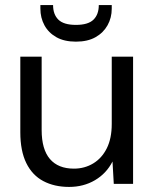

<svg xmlns="http://www.w3.org/2000/svg" viewBox="-20 -724 613 756"><path d="M252 12Q194 12 150.5 -11Q107 -34 83.5 -82Q60 -130 60 -203V-501H144V-212Q144 -136 176.5 -98Q209 -60 271 -60Q313 -60 347 -80.5Q381 -101 400.5 -140Q420 -179 420 -236V-501H504V0H428L423 -88Q399 -41 354 -14.5Q309 12 252 12ZM279 -560Q233 -560 202 -577.5Q171 -595 155 -624.5Q139 -654 139 -690V-704H189Q189 -667 210 -646.5Q231 -626 279 -626Q327 -626 348 -646.5Q369 -667 369 -704H420V-690Q420 -654 403.5 -624.5Q387 -595 356 -577.5Q325 -560 279 -560Z"/></svg>

Font: DM Sans 17pt
Style: Regular
Weight: 400
Version: Version 4.004;gftools[0.9.30]